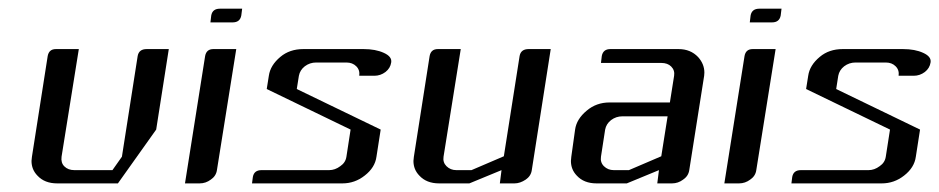

<svg xmlns="http://www.w3.org/2000/svg" viewBox="-20 -426 2182 446"><path d="M53.2 -52.2Q53.2 -55.2 54.2 -62L90.8 -295.9Q93.8 -312 109.9 -312H163.1L123 -62Q121.1 -47.9 129.4 -39.6Q138.2 -30.8 152.8 -30.8H241.2L263.2 -62L299.8 -295.9Q302.7 -312 320.8 -312H372.1L342.8 -125L253.9 0H112.8Q83.5 0 66.9 -18.1Q53.2 -32.2 53.2 -52.2Z M409.7 0 456.5 -295.9Q459.5 -312 475.6 -312H528.8L483.9 -30.8Q481.9 -17.1 469.7 -8.8Q458 0 443.8 0ZM468.8 -374 470.7 -390.1Q473.6 -405.8 490.7 -405.8H542.5L540.5 -390.1Q537.6 -374 520.5 -374Z M565.4 0 567.4 -15.1Q570.3 -30.8 587.4 -30.8H744.6Q758.3 -30.8 770.5 -40Q782.7 -48.3 784.7 -62L794.4 -125L599.6 -219.2L604.5 -250Q607.9 -274.4 631.3 -293.9Q652.8 -312 684.6 -312H824.7Q852.5 -312 871.6 -303.2Q891.1 -294.4 888.7 -280.8Q886.7 -267.6 875.5 -258.8Q863.8 -250 849.6 -250H814.5Q816.4 -263.2 807.6 -272Q798.8 -280.8 784.7 -280.8H714.4Q699.7 -280.8 688 -272Q676.8 -263.2 674.3 -250L669.4 -219.2L864.3 -125L854.5 -62Q851.1 -36.6 827.1 -18.1Q804.2 0 775.4 0Z M940.4 -52.2Q940.4 -55.2 941.4 -62L978 -295.9Q981 -312 997.1 -312H1050.3L1010.3 -62Q1008.3 -48.8 1017.1 -40Q1026.4 -30.8 1040 -30.8H1075.2L1150.4 -63L1187 -295.9Q1189.9 -312 1208 -312H1259.3L1215.3 -30.8Q1213.4 -17.1 1201.2 -8.8Q1188 0 1175.3 0H1141.1L1145 -30.8L1070.3 0H1000Q970.7 0 954.1 -18.1Q940.4 -32.2 940.4 -52.2Z M1306.2 -52.2Q1306.2 -55.2 1307.1 -62L1315.9 -125Q1319.3 -149.4 1342.8 -168.9Q1365.2 -188 1396 -188H1536.1L1545.9 -250Q1547.9 -262.7 1539.1 -271.5Q1530.8 -279.8 1516.1 -279.8H1376L1377.9 -295.9Q1380.9 -312 1397.9 -312H1556.2Q1584 -312 1601.6 -293.5Q1616.2 -277.3 1616.2 -257.3Q1616.2 -252.4 1615.7 -250L1581.1 -30.8Q1579.1 -17.1 1566.9 -8.8Q1555.2 0 1541 0H1506.8L1510.7 -30.8L1436 0H1365.7Q1336.4 0 1319.8 -18.1Q1306.2 -32.2 1306.2 -52.2ZM1376 -62Q1374 -48.8 1382.8 -40Q1392.1 -30.8 1405.8 -30.8H1440.9L1516.1 -63L1530.8 -155.8H1425.8Q1411.1 -155.8 1399.4 -147Q1388.2 -138.2 1385.7 -125Z M1662.6 0 1709.5 -295.9Q1712.4 -312 1728.5 -312H1781.7L1736.8 -30.8Q1734.9 -17.1 1722.7 -8.8Q1710.9 0 1696.8 0ZM1721.7 -374 1723.6 -390.1Q1726.6 -405.8 1743.7 -405.8H1795.4L1793.5 -390.1Q1790.5 -374 1773.4 -374Z M1818.4 0 1820.3 -15.1Q1823.2 -30.8 1840.3 -30.8H1997.6Q2011.2 -30.8 2023.4 -40Q2035.6 -48.3 2037.6 -62L2047.4 -125L1852.5 -219.2L1857.4 -250Q1860.8 -274.4 1884.3 -293.9Q1905.8 -312 1937.5 -312H2077.6Q2105.5 -312 2124.5 -303.2Q2144 -294.4 2141.6 -280.8Q2139.6 -267.6 2128.4 -258.8Q2116.7 -250 2102.5 -250H2067.4Q2069.3 -263.2 2060.5 -272Q2051.8 -280.8 2037.6 -280.8H1967.3Q1952.6 -280.8 1940.9 -272Q1929.7 -263.2 1927.2 -250L1922.4 -219.2L2117.2 -125L2107.4 -62Q2104 -36.6 2080.1 -18.1Q2057.1 0 2028.3 0Z"/></svg>

Font: Hhenum
Style: Italic
Weight: 400
Designer: T. Christopher White
Version: Version 1.0